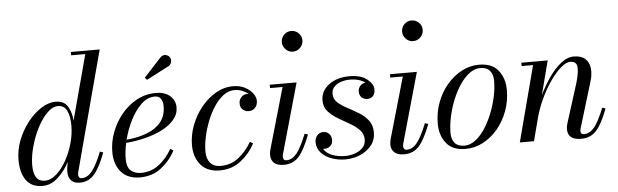

<svg xmlns="http://www.w3.org/2000/svg" viewBox="-49 -932 3586 1114"><g transform="rotate(-5 1744.5 -375.0)"><path d="M526 -153Q494 -67 460.5 -28.5Q427 10 376.5 10Q341.5 10 325 -9Q308.5 -28 308.5 -58Q308.5 -62 308.8 -69.5Q309 -77 310.5 -85L316 -115.5Q287.5 -62 247.2 -26Q207 10 159.5 10Q94.5 10 63.5 -33.8Q32.5 -77.5 32.5 -152.5Q32.5 -210 54.2 -266.2Q76 -322.5 112 -368.5Q148 -414.5 190.8 -442.2Q233.5 -470 276 -470Q324.5 -470 345.8 -436Q367 -402 370.5 -351.5L472 -730.5H389.5V-750H557.5L371.5 -52Q369.5 -44.5 369.5 -36Q369.5 -28 374 -21.5Q378.5 -15 390 -15Q422.5 -15 449.8 -49Q477 -83 507 -159.5ZM355.5 -324Q355.5 -378.5 339.5 -411.2Q323.5 -444 287 -444Q261 -444 235.5 -422.5Q210 -401 187 -365.5Q164 -330 146.5 -286.5Q129 -243 119 -198.5Q109 -154 109 -115Q109 -19 174 -19Q209 -19 241.5 -47.5Q274 -76 299.8 -121.8Q325.5 -167.5 340.5 -220.8Q355.5 -274 355.5 -324Z M947 -618.5 816 -550.5 804 -563.5 904.5 -673Q920.5 -688.5 937 -684.2Q953.5 -680 960.5 -667.5Q967.5 -655 963.2 -640.2Q959 -625.5 947 -618.5ZM652.5 -105Q652.5 -55 675.8 -35.2Q699 -15.5 734 -15.5Q793.5 -15.5 838.8 -50.2Q884 -85 915 -139.5L932.5 -129Q903.5 -72 851.2 -31Q799 10 726.5 10Q654.5 10 616.5 -34.5Q578.5 -79 578.5 -150Q578.5 -207.5 599.5 -264.2Q620.5 -321 658.5 -367.5Q696.5 -414 747.8 -442Q799 -470 859 -470Q913 -470 942.8 -443.2Q972.5 -416.5 972.5 -377Q972.5 -336.5 945.5 -305Q918.5 -273.5 873.8 -250.8Q829 -228 774 -214.5Q719 -201 663.5 -196.5Q652.5 -147 652.5 -105ZM852 -450Q809 -450 772.8 -415.2Q736.5 -380.5 709.2 -326.5Q682 -272.5 667.5 -214.5Q735 -220.5 787.2 -240.8Q839.5 -261 869 -297.8Q898.5 -334.5 898.5 -391Q898.5 -414.5 887.8 -432.2Q877 -450 852 -450Z M1397 -129.5Q1367.5 -73 1315.2 -31.5Q1263 10 1191 10Q1119 10 1080.8 -34.5Q1042.5 -79 1042.5 -150Q1042.5 -208 1064 -264.8Q1085.5 -321.5 1123 -368Q1160.5 -414.5 1208.2 -442.2Q1256 -470 1309 -470Q1350 -470 1379.2 -454.2Q1408.5 -438.5 1424.2 -416.5Q1440 -394.5 1440 -375Q1440 -348.5 1425.2 -333.2Q1410.5 -318 1388.5 -318Q1370 -318 1354.5 -330Q1339 -342 1339 -368Q1339 -388.5 1353 -403.2Q1367 -418 1386 -418Q1391.5 -418 1396 -417.5Q1381.5 -430 1360.8 -438.5Q1340 -447 1315.5 -447Q1281.5 -447 1251.2 -424.5Q1221 -402 1196.5 -364.5Q1172 -327 1154.2 -282Q1136.5 -237 1126.8 -191Q1117 -145 1117 -106.5Q1117 -64 1138.2 -39.8Q1159.5 -15.5 1198 -15.5Q1258 -15.5 1303 -50.8Q1348 -86 1379 -140Z M1614 -700Q1614 -725 1631.5 -742.5Q1649 -760 1673.5 -760Q1698.5 -760 1716.2 -742.5Q1734 -725 1734 -700Q1734 -675.5 1716.2 -657.5Q1698.5 -639.5 1673.5 -639.5Q1649 -639.5 1631.5 -657.5Q1614 -675.5 1614 -700ZM1718.5 -153Q1686 -67 1652.5 -28.5Q1619 10 1564.5 10Q1525.5 10 1507.2 -7.2Q1489 -24.5 1489 -53Q1489 -68.5 1493.5 -85L1595.5 -440.5H1522.5V-460H1679L1564 -52Q1562 -45 1562 -36Q1562 -27.5 1566.2 -21.2Q1570.5 -15 1582 -15Q1615.5 -15 1642.2 -48.8Q1669 -82.5 1699.5 -159.5Z M2100.5 -132Q2100.5 -87.5 2074.5 -55.8Q2048.5 -24 2008 -7Q1967.5 10 1924 10Q1882 10 1844.2 -3.2Q1806.5 -16.5 1782.5 -42.2Q1758.5 -68 1758.5 -105Q1758.5 -127 1771.8 -143.2Q1785 -159.5 1808.5 -159.5Q1829 -159.5 1842 -145.2Q1855 -131 1855 -109Q1855 -86 1840.5 -74Q1826 -62 1807 -62Q1802.5 -62 1798 -62.5Q1814 -36.5 1847.5 -23.2Q1881 -10 1923.5 -10Q1951.5 -10 1979.2 -19.2Q2007 -28.5 2025.5 -47.5Q2044 -66.5 2044 -96Q2044 -129 2021.2 -152.2Q1998.5 -175.5 1965 -194.2Q1931.5 -213 1898.2 -232.8Q1865 -252.5 1842.2 -278.2Q1819.5 -304 1819.5 -342Q1819.5 -397.5 1866.8 -433.2Q1914 -469 1987.5 -469Q2053.5 -469 2089.5 -440.2Q2125.5 -411.5 2125.5 -380Q2125.5 -353 2111.8 -340.8Q2098 -328.5 2080.5 -328.5Q2062 -328.5 2047.8 -340.2Q2033.5 -352 2033.5 -376.5Q2033.5 -394 2045.8 -408Q2058 -422 2077 -423.5Q2062.5 -435 2039.8 -442Q2017 -449 1987.5 -449Q1962 -449 1937.5 -441.2Q1913 -433.5 1897 -417.2Q1881 -401 1881 -375.5Q1881 -345.5 1903 -325.2Q1925 -305 1957.8 -287.8Q1990.5 -270.5 2023.2 -250.8Q2056 -231 2078.2 -203Q2100.5 -175 2100.5 -132Z M2314.5 -700Q2314.5 -725 2332 -742.5Q2349.5 -760 2374 -760Q2399 -760 2416.8 -742.5Q2434.5 -725 2434.5 -700Q2434.5 -675.5 2416.8 -657.5Q2399 -639.5 2374 -639.5Q2349.5 -639.5 2332 -657.5Q2314.5 -675.5 2314.5 -700ZM2419 -153Q2386.5 -67 2353 -28.5Q2319.5 10 2265 10Q2226 10 2207.8 -7.2Q2189.5 -24.5 2189.5 -53Q2189.5 -68.5 2194 -85L2296 -440.5H2223V-460H2379.5L2264.5 -52Q2262.5 -45 2262.5 -36Q2262.5 -27.5 2266.8 -21.2Q2271 -15 2282.5 -15Q2316 -15 2342.8 -48.8Q2369.5 -82.5 2400 -159.5Z M2622.5 10Q2547 10 2510.5 -36Q2474 -82 2474 -149.5Q2474 -215 2495.8 -273Q2517.5 -331 2555.2 -375.2Q2593 -419.5 2641 -444.8Q2689 -470 2742 -470Q2818 -470 2854.2 -423.8Q2890.5 -377.5 2890.5 -310Q2890.5 -244.5 2868.8 -186.5Q2847 -128.5 2809.5 -84.2Q2772 -40 2723.8 -15Q2675.5 10 2622.5 10ZM2617.5 -9.5Q2650.5 -9.5 2680.8 -32.2Q2711 -55 2736.5 -93.2Q2762 -131.5 2781 -178.8Q2800 -226 2810.8 -275.8Q2821.5 -325.5 2821.5 -370Q2821.5 -407 2803.2 -428.5Q2785 -450 2747 -450Q2714 -450 2684 -427.2Q2654 -404.5 2628.2 -366.2Q2602.5 -328 2583.5 -280.8Q2564.5 -233.5 2553.8 -183.8Q2543 -134 2543 -89.5Q2543 -52.5 2561.2 -31Q2579.5 -9.5 2617.5 -9.5Z M3054.5 -440.5H2988V-460H3141.5L3090 -261.5Q3115.5 -315 3148.5 -362.8Q3181.5 -410.5 3218.8 -440Q3256 -469.5 3293.5 -469.5Q3337 -469.5 3359.8 -448.8Q3382.5 -428 3386.8 -393.8Q3391 -359.5 3379 -319.5L3298 -52.5Q3295 -43.5 3295 -34.5Q3295 -15.5 3314 -15.5Q3349 -15.5 3375.8 -49.2Q3402.5 -83 3433 -159.5L3451.5 -153Q3419.5 -67 3385.5 -28.5Q3351.5 10 3296 10Q3218 10 3218 -52Q3218 -62.5 3220 -72.8Q3222 -83 3224.5 -89.5L3293.5 -308Q3312 -366 3310.8 -403.2Q3309.5 -440.5 3270.5 -440.5Q3247.5 -440.5 3218 -415.8Q3188.5 -391 3158 -348.8Q3127.5 -306.5 3101.5 -253.5Q3075.5 -200.5 3059 -144L3021.5 0H2939Z"/></g></svg>

Font: Bodoni* 11pt
Style: Italic
Weight: 400
Italic angle: -13°
Version: Version 2.3